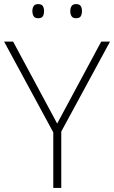

<svg xmlns="http://www.w3.org/2000/svg" viewBox="-20 -917 557 937"><path d="M259 -314 474 -714H517L279 -275V0H240V-271L0 -714H44ZM138 -863Q138 -878 144.5 -887.5Q151 -897 166 -897Q183 -897 189 -887.5Q195 -878 195 -863Q195 -847 189 -837.5Q183 -828 166 -828Q151 -828 144.5 -837.5Q138 -847 138 -863ZM323 -863Q323 -878 329.5 -887.5Q336 -897 351 -897Q368 -897 374 -887.5Q380 -878 380 -863Q380 -847 374 -837.5Q368 -828 351 -828Q336 -828 329.5 -837.5Q323 -847 323 -863Z"/></svg>

Font: Noto Sans Arabic UI XLt
Style: Regular
Weight: 200
Designer: Monotype Design Team, Nadine Chahine and Nizar Qandah
Foundry: Monotype Imaging Inc.
Version: Version 2.010; ttfautohint (v1.8.4.7-5d5b)